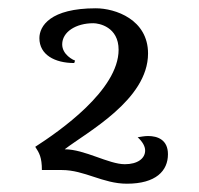

<svg xmlns="http://www.w3.org/2000/svg" viewBox="-20 -878 479 463"><path d="M136 -518C189 -559 337 -637 337 -749C337 -831 258 -858 211 -858C101 -858 75 -815 75 -786C75 -746 112 -726 159 -726L161 -732C157 -733 130 -746 130 -771C130 -801 163 -822 205 -822C219 -822 266 -813 266 -758C266 -661 124 -562 65 -524C75 -509 81 -498 81 -468H129C184 -468 228 -435 286 -435C356 -435 385 -466 385 -506C385 -541 360 -550 337 -550C328 -550 319 -548 312 -547C324 -536 330 -525 330 -515C330 -496 312 -482 281 -482C242 -482 184 -518 136 -518Z"/></svg>

Font: Milonga
Style: Regular
Weight: 400
Designer: Pablo Impallari, Brenda Gallo, Rodrigo Fuenzalida
Foundry: Pablo Impallari, Brenda Gallo, Rodrigo Fuenzalida
Version: Version 1.000